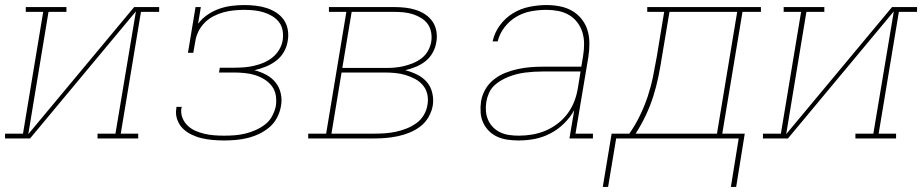

<svg xmlns="http://www.w3.org/2000/svg" viewBox="-38 -548 3658 760"><path d="M-18 0V-19H53L133 -501H64V-520H225V-501H154L74 -17L493 -520H592V-501H520L440 -19H509V0H348V-19H419L500 -503L81 0Z M849 8Q826 8 803.5 6Q781 4 760 -1Q739 -6 719.5 -15.5Q700 -25 685.5 -39.5Q671 -54 663.5 -75Q656 -96 660 -119Q660 -120 660 -122Q660 -124 661 -125H682Q681 -124 681 -122.5Q681 -121 680 -120Q677 -100 684 -82Q691 -64 704.5 -51Q718 -38 735 -30.5Q752 -23 771 -18.5Q790 -14 809.5 -12.5Q829 -11 849 -11Q870 -11 890.5 -12.5Q911 -14 932 -19Q953 -24 973.5 -33Q994 -42 1011.5 -55.5Q1029 -69 1039.5 -89Q1050 -109 1054 -129Q1057 -151 1053.5 -171.5Q1050 -192 1037.5 -208Q1025 -224 1007.5 -234.5Q990 -245 970.5 -251Q951 -257 929.5 -259Q908 -261 887 -261H829L832 -280H890Q909 -280 928.5 -281.5Q948 -283 967.5 -287.5Q987 -292 1006 -300Q1025 -308 1041 -321Q1057 -334 1067.5 -352Q1078 -370 1081 -389Q1084 -409 1080.5 -428Q1077 -447 1066 -461Q1055 -475 1039 -484.5Q1023 -494 1005 -499.5Q987 -505 967.5 -507Q948 -509 929 -509Q909 -509 888.5 -507Q868 -505 847.5 -499.5Q827 -494 807.5 -484Q788 -474 772.5 -458.5Q757 -443 747.5 -423.5Q738 -404 735 -384L727 -339H706L736 -520H757L746 -454Q762 -475 784 -490Q806 -505 830.5 -513.5Q855 -522 880 -525Q905 -528 929 -528Q951 -528 973.5 -525.5Q996 -523 1016.5 -516.5Q1037 -510 1055 -498.5Q1073 -487 1085 -470Q1097 -453 1101 -431Q1105 -409 1101 -387Q1098 -364 1086 -343Q1074 -322 1055 -307.5Q1036 -293 1013.5 -284Q991 -275 969 -270Q993 -264 1015 -252.5Q1037 -241 1052.5 -222Q1068 -203 1073.5 -177.5Q1079 -152 1074 -127Q1070 -104 1058.5 -82Q1047 -60 1028 -44Q1009 -28 986.5 -17.5Q964 -7 941 -1.5Q918 4 895 6Q872 8 849 8Z M1182 0V-19H1253L1333 -501H1264V-520H1524Q1546 -520 1567.5 -517.5Q1589 -515 1609 -508.5Q1629 -502 1646 -490.5Q1663 -479 1674.5 -462Q1686 -445 1689.5 -423.5Q1693 -402 1689 -381Q1686 -360 1675 -340Q1664 -320 1646.5 -306Q1629 -292 1608 -283.5Q1587 -275 1566 -270Q1590 -264 1612.5 -253Q1635 -242 1651 -224Q1667 -206 1673 -180.5Q1679 -155 1675 -130Q1671 -107 1658.5 -85Q1646 -63 1626.5 -48Q1607 -33 1584 -23.5Q1561 -14 1537.5 -9Q1514 -4 1491 -2Q1468 0 1445 0ZM1317 -279H1489Q1507 -279 1525 -280.5Q1543 -282 1561.5 -286.5Q1580 -291 1598 -298.5Q1616 -306 1631.5 -318Q1647 -330 1656.5 -347.5Q1666 -365 1669 -383Q1672 -402 1668.5 -420.5Q1665 -439 1655 -453Q1645 -467 1629.5 -476.5Q1614 -486 1597 -491.5Q1580 -497 1561.5 -499Q1543 -501 1524 -501H1354ZM1274 -19H1445Q1466 -19 1487 -20.5Q1508 -22 1529 -26.5Q1550 -31 1570.5 -39Q1591 -47 1609.5 -60Q1628 -73 1639.5 -92.5Q1651 -112 1654 -133Q1658 -154 1653.5 -174.5Q1649 -195 1636 -210.5Q1623 -226 1605 -235.5Q1587 -245 1567.5 -251Q1548 -257 1526.5 -259Q1505 -261 1484 -261H1314Z M2015 8Q2015 8 2015 8Q2015 8 2015 8Q1993 8 1971.5 5Q1950 2 1931 -6.5Q1912 -15 1897.5 -29.5Q1883 -44 1874.5 -62.5Q1866 -81 1864.5 -102.5Q1863 -124 1866 -146Q1870 -171 1883 -194Q1896 -217 1917 -233.5Q1938 -250 1962 -259.5Q1986 -269 2011 -274.5Q2036 -280 2060.5 -282Q2085 -284 2110 -284H2263L2270 -326Q2274 -350 2274 -374Q2274 -398 2267.5 -419.5Q2261 -441 2247.5 -459Q2234 -477 2214.5 -488.5Q2195 -500 2172 -504.5Q2149 -509 2125 -509Q2095 -509 2064.5 -503.5Q2034 -498 2006.5 -482Q1979 -466 1959 -440Q1939 -414 1932 -384H1912Q1919 -418 1940.5 -447.5Q1962 -477 1992.5 -495.5Q2023 -514 2057.5 -521Q2092 -528 2125 -528Q2152 -528 2178 -523Q2204 -518 2226 -505.5Q2248 -493 2264 -473Q2280 -453 2287.5 -428.5Q2295 -404 2295 -376.5Q2295 -349 2291 -323L2240 -19H2309V0H2216L2235 -112Q2219 -83 2194.5 -59Q2170 -35 2140 -19.5Q2110 -4 2078.5 2Q2047 8 2015 8ZM2016 -11Q2042 -11 2069 -15.5Q2096 -20 2122 -31Q2148 -42 2171 -60Q2194 -78 2210.5 -101Q2227 -124 2236.5 -150Q2246 -176 2250 -203L2260 -265H2110Q2093 -265 2076.5 -264Q2060 -263 2043 -261Q2026 -259 2009.5 -255Q1993 -251 1976.5 -244.5Q1960 -238 1944.5 -229Q1929 -220 1916.5 -207.5Q1904 -195 1897 -178.5Q1890 -162 1887 -145Q1884 -126 1885.5 -107.5Q1887 -89 1894.5 -72.5Q1902 -56 1914.5 -43.5Q1927 -31 1943.5 -23.5Q1960 -16 1978.5 -13.5Q1997 -11 2016 -11Z M2855 192 2886 0H2401L2369 192H2348L2383 -19H2453Q2477 -53 2495.5 -91.5Q2514 -130 2526.5 -168Q2539 -206 2547 -245.5Q2555 -285 2562 -325L2591 -501H2524V-520H2974V-501H2901L2821 -19H2910L2876 192ZM2800 -19 2880 -501H2612L2582 -322Q2576 -283 2568 -244Q2560 -205 2548 -167Q2536 -129 2518 -91Q2500 -53 2478 -19Z M2982 0V-19H3053L3133 -501H3064V-520H3225V-501H3154L3074 -17L3493 -520H3592V-501H3520L3440 -19H3509V0H3348V-19H3419L3500 -503L3081 0Z"/></svg>

Font: Iosevka Etoile Thin Oblique
Style: Regular
Weight: 100
Italic angle: -9°
Designer: Belleve Invis
Foundry: Belleve Invis
Version: Version 15.5.2; ttfautohint (v1.8.4)